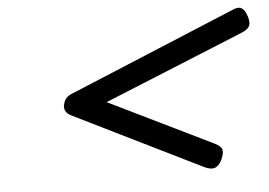

<svg xmlns="http://www.w3.org/2000/svg" viewBox="-42 -760 868 620"><g transform="rotate(-5 391.5 -450.0)"><path d="M598 -201 188 -403Q170 -411 165 -422Q160 -433 164 -445Q168 -459 176.5 -466Q185 -473 204 -480L731 -699Q748 -707 758 -703.5Q768 -700 775 -685Q786 -660 781.5 -646Q777 -632 754 -623L301 -438L639 -273Q659 -263 660.5 -250.5Q662 -238 653 -219Q643 -200 630.5 -196Q618 -192 598 -201Z"/></g></svg>

Font: Playwrite CA
Style: Regular
Weight: 400
Designer: Veronika Burian, José Scaglione
Foundry: TypeTogether
Version: Version 1.002